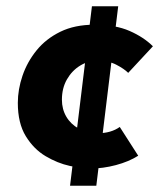

<svg xmlns="http://www.w3.org/2000/svg" viewBox="-20 -526 525 614"><path d="M274 -506H358L288 68H204ZM422 -28Q392 -9 350.5 2Q309 13 269 13Q242 13 203 4.5Q164 -4 126 -26.5Q88 -49 62.5 -90.5Q37 -132 37 -197Q37 -240 52 -284Q67 -328 97 -365Q127 -402 173 -424.5Q219 -447 282 -447Q349 -447 394.5 -427Q440 -407 469 -378L390 -293Q377 -306 352 -319Q327 -332 291 -332Q262 -332 236 -316Q210 -300 194 -272Q178 -244 178 -207Q178 -177 192 -153Q206 -129 232 -114.5Q258 -100 294 -100Q314 -100 331.5 -105Q349 -110 363 -120Z"/></svg>

Font: Josefin Sans Thin
Style: Bold Italic
Weight: 700
Italic angle: -7°
Version: Version 2.000